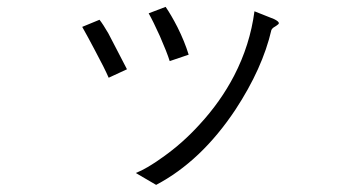

<svg xmlns="http://www.w3.org/2000/svg" viewBox="-20 -553 1040 553"><path d="M266.6 -496.1 216.8 -475.6Q233.4 -446.3 253.9 -407.2Q281.2 -356.4 293 -329.1L345.7 -353.5L318.4 -406.2Q300.8 -440.4 292 -457Q277.3 -482.4 266.6 -496.1ZM457 -533.2 408.2 -514.6Q420.9 -492.2 440.4 -449.2Q460.9 -402.3 468.8 -377L523.4 -395.5Q511.7 -433.6 491.2 -474.6Q472.7 -510.7 457 -533.2ZM769.5 -498 712.9 -520.5Q700.2 -423.8 654.3 -335Q615.2 -259.8 554.7 -194.3Q505.9 -140.6 449.2 -100.6Q403.3 -67.4 371.1 -54.7L429.7 -20.5Q559.6 -88.9 658.2 -237.3Q736.3 -356.4 761.7 -466.8Q763.7 -470.7 767.6 -473.6Q770.5 -475.6 775.4 -478.5Q783.2 -483.4 783.2 -486.3Q783.2 -491.2 769.5 -498Z"/></svg>

Font: DotumChe
Style: Regular
Weight: 400
Monospace: yes
Version: Version 2.21